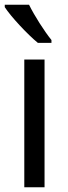

<svg xmlns="http://www.w3.org/2000/svg" viewBox="-24 -852 285 806"><path d="M98 -832H-4V-822C21 -783 92 -707 135 -672H192V-684C162 -721 120 -787 98 -832ZM163 -66V-602H78V-66Z"/></svg>

Font: Noto Sans Malayalam UI SemiCondensed
Style: Regular
Weight: 400
Width: 4
Designer: Jelle Bosma - Monotype Design Team
Foundry: Monotype Imaging Inc.
Version: Version 2.104